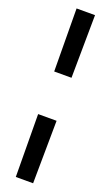

<svg xmlns="http://www.w3.org/2000/svg" viewBox="-194 -797 637 1105"><g transform="rotate(20 124.0 -244.5)"><path d="M70 -375 67 -760H180L176 -375ZM70 271 67 -113H180L176 271Z"/></g></svg>

Font: Lora
Style: Weight 700
Weight: 700
Designer: Olga Karpushina, Alexei Vanyashin (Cyrillic)
Foundry: Cyreal
Version: Version 3.001